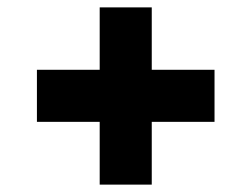

<svg xmlns="http://www.w3.org/2000/svg" viewBox="-20 -540 681 520"><path d="M250 -210H80V-351H250V-520H391V-351H561V-210H391V-40H250Z"/></svg>

Font: Gold Bold
Style: Regular
Weight: 400
Designer: jaiki
Version: Version 1.000